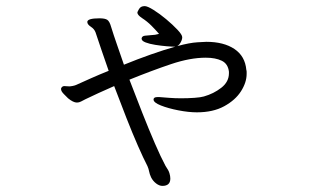

<svg xmlns="http://www.w3.org/2000/svg" viewBox="-20 -545 1040 629"><path d="M730 -310Q727 -336 706.5 -346Q686 -356 654 -356Q603 -356 540.5 -335Q478 -314 404 -284Q425 -229 446.5 -174.5Q468 -120 487.5 -75Q507 -30 522 -2Q524 2 528.5 8.5Q533 15 535 22Q538 32 538 40Q538 64 512 64Q502 64 491.5 56Q481 48 475 36Q470 25 468.5 16.5Q467 8 463 -1Q450 -26 432 -67Q414 -108 394 -159Q374 -210 354 -263Q327 -251 302.5 -240Q278 -229 260 -220Q252 -216 245.5 -212.5Q239 -209 232 -209Q220 -209 203 -223Q199 -227 189.5 -236.5Q180 -246 180 -253V-255Q183 -263 191 -263Q194 -263 198 -262.5Q202 -262 207 -262Q211 -262 218.5 -263.5Q226 -265 230 -267Q252 -277 279 -289Q306 -301 336 -313Q324 -347 313 -379.5Q302 -412 293 -439Q289 -450 277.5 -457.5Q266 -465 266 -473Q266 -485 306 -485Q324 -485 331.5 -480Q339 -475 344 -457Q352 -431 363 -399.5Q374 -368 386 -333Q430 -351 474 -366.5Q518 -382 554 -392Q544 -392 526 -393.5Q508 -395 489 -398Q470 -401 457 -406Q444 -411 444 -418V-420Q446 -427 454.5 -428Q463 -429 476 -430Q487 -430 501 -434Q490 -447 476 -461Q462 -475 445 -486Q430 -496 430 -504Q430 -506 435.5 -515.5Q441 -525 454 -525Q463 -525 483 -512.5Q503 -500 524.5 -482Q546 -464 561.5 -447.5Q577 -431 577 -423Q577 -414 570 -403Q566 -397 561 -394Q601 -405 627.5 -406.5Q654 -408 656 -408Q713 -408 748 -384.5Q783 -361 787 -316Q788 -313 788 -309.5Q788 -306 788 -303Q788 -275 769.5 -246Q751 -217 714.5 -197Q678 -177 625 -177Q598 -177 564.5 -183.5Q531 -190 507 -199.5Q483 -209 483 -219Q483 -227 496 -227H502Q515 -226 534 -224.5Q553 -223 573 -223Q596 -223 617 -224.5Q638 -226 648 -229Q680 -238 705 -257.5Q730 -277 730 -305Z"/></svg>

Font: Moon Stars Kai HW
Style: Regular
Weight: 400
Designer: GuiWonder
Version: Version 1.101